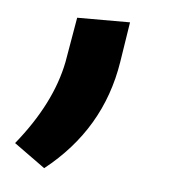

<svg xmlns="http://www.w3.org/2000/svg" viewBox="-87 -139 314 313"><g transform="rotate(5 70.0 17.5)"><path d="M-4.4 142.1 -55.2 105.5Q1.5 35.6 15.1 -33.2L27.8 -106.9H114.3L104 -41Q86.4 70.3 -4.4 142.1Z"/></g></svg>

Font: TypoPRO Roboto
Style: Italic
Weight: 400
Italic angle: -12°
Designer: Google
Version: Version 2.136; 2016